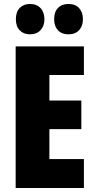

<svg xmlns="http://www.w3.org/2000/svg" viewBox="-20 -948 483 968"><path d="M403 0H59V-714H403V-570H229V-441H390V-297H229V-146H403ZM60 -851Q60 -888 79.5 -908Q99 -928 131 -928Q165 -928 184.5 -907Q204 -886 204 -851Q204 -817 184.5 -796Q165 -775 131 -775Q99 -775 79.5 -795Q60 -815 60 -851ZM253 -851Q253 -888 272.5 -908Q292 -928 325 -928Q360 -928 379 -907Q398 -886 398 -851Q398 -817 379 -796Q360 -775 325 -775Q291 -775 272 -795.5Q253 -816 253 -851Z"/></svg>

Font: Noto Sans Thai Looped ExtraCondensed Black
Style: Regular
Weight: 900
Width: 2
Designer: Sasikarn Vongin, Ben Mitchell
Foundry: The Fontpad Ltd
Version: Version 1.001; ttfautohint (v1.8.4.7-5d5b)